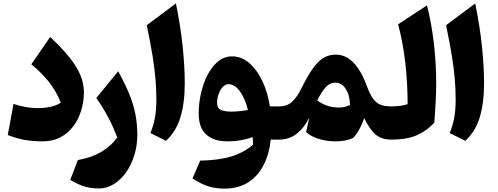

<svg xmlns="http://www.w3.org/2000/svg" viewBox="-20 -823 2938 1132"><path d="M474.6 -278.3Q474.6 -224.6 459.2 -173.1Q443.8 -121.6 413.3 -80.1Q382.8 -38.6 337.6 -14.2Q292.5 10.3 233.4 10.3Q170.9 10.3 123 1.5Q75.2 -7.3 25.9 -26.9L59.6 -210.4Q96.7 -198.2 130.9 -191.9Q165 -185.5 202.1 -185.5Q244.1 -185.5 280.3 -193.8Q316.4 -202.1 338.4 -218.3Q310.5 -287.1 266.8 -341.8Q223.1 -396.5 164.6 -443.8L275.9 -605Q348.6 -536.6 392.1 -481.4Q435.5 -426.3 455.1 -377.4Q474.6 -328.6 474.6 -278.3Z M789.6 -28.8Q789.6 35.6 771.7 92.8Q753.9 149.9 722.7 193.8Q691.4 237.8 650.6 262.9Q609.9 288.1 564 288.1Q517.6 288.1 479 276.6Q440.4 265.1 394 237.8L439 120.6Q594.2 94.2 670.9 -12.7Q648.4 -74.2 618.9 -129.9Q589.4 -185.5 547.9 -245.1L676.8 -402.8Q717.8 -328.6 742.7 -267.1Q767.6 -205.6 778.6 -148.2Q789.6 -90.8 789.6 -28.8Z M1017.1 -802.7Q1044.4 -670.4 1056.9 -549.8Q1069.3 -429.2 1069.3 -333Q1069.3 -215.8 1043.9 -131.8Q1018.6 -47.9 958.5 7.3L866.7 -38.6Q884.3 -80.6 893.1 -126.2Q901.9 -171.9 901.9 -238.3Q901.9 -294.4 897 -354.2Q892.1 -414.1 879.9 -490.7Q867.7 -567.4 845.2 -674.3Z M1348.6 -490.7Q1403.8 -490.7 1449.2 -451.7Q1494.6 -412.6 1526.4 -345.9Q1558.1 -279.3 1571.3 -195.8H1625V0H1576.2Q1567.9 83.5 1534.9 148.9Q1502 214.4 1443.8 251.7Q1385.7 289.1 1301.8 289.1Q1254.4 289.1 1212.9 277.1Q1171.4 265.1 1114.7 229.5L1160.2 124Q1269.5 122.1 1343.3 99.6Q1417 77.1 1471.7 30.3Q1471.7 19 1471.2 8.1Q1470.7 -2.9 1469.7 -15.1Q1439.9 -3.4 1402.1 3.4Q1364.3 10.3 1320.8 10.3Q1239.3 10.3 1195.3 -30.3Q1151.4 -70.8 1151.4 -153.8Q1151.4 -211.9 1164.6 -271.2Q1177.7 -330.6 1203.1 -380.4Q1228.5 -430.2 1265.1 -460.4Q1301.8 -490.7 1348.6 -490.7ZM1327.1 -326.7Q1308.1 -326.7 1292.7 -309.6Q1277.3 -292.5 1268.6 -267.3Q1259.8 -242.2 1259.8 -217.3Q1259.8 -185.5 1281.5 -175.3Q1303.2 -165 1341.3 -165Q1365.7 -165 1392.6 -167.7Q1419.4 -170.4 1441.9 -174.3Q1424.8 -242.7 1394.5 -284.7Q1364.3 -326.7 1327.1 -326.7Z M1959.5 -501Q2074.2 -501 2142.1 -317.9Q2159.7 -270 2178 -243.4Q2196.3 -216.8 2221.9 -206.3Q2247.6 -195.8 2286.1 -195.8H2286.6V0H2286.1Q2231.9 0 2197 -27.8Q2162.1 -55.7 2127.4 -126.5Q2118.2 -100.1 2105.5 -74.5Q2092.8 -48.8 2079.8 -30.5Q2066.9 -12.2 2056.6 -7.3Q2017.1 10.3 1958 10.3Q1907.7 10.3 1860.6 -3.7Q1813.5 -17.6 1784.7 -44.4L1804.2 -130.9Q1776.9 -74.2 1732.7 -37.1Q1688.5 0 1625 0Q1614.3 0 1608.9 -8.1Q1603.5 -16.1 1603.5 -38.6V-157.2Q1603.5 -179.7 1608.9 -187.7Q1614.3 -195.8 1625 -195.8Q1672.9 -195.8 1702.1 -223.1Q1731.4 -250.5 1754.4 -296.9Q1793.5 -376.5 1825.4 -420.7Q1857.4 -464.8 1889.4 -482.9Q1921.4 -501 1959.5 -501ZM1957 -335.9Q1927.2 -335.9 1903.3 -312Q1879.4 -288.1 1850.6 -231.4Q1872.1 -213.9 1904.8 -201.4Q1937.5 -189 1977.1 -189Q2017.1 -189 2043.5 -204.6Q2042.5 -262.2 2018.3 -299.1Q1994.1 -335.9 1957 -335.9Z M2497.6 -791.5Q2524.9 -682.6 2538.3 -564.7Q2551.8 -446.8 2551.8 -332.5Q2551.8 -286.1 2548.6 -222.2Q2545.4 -158.2 2540.5 -100.1Q2499.5 -53.7 2439.9 -26.9Q2380.4 0 2286.6 0Q2275.9 0 2270.5 -8.1Q2265.1 -16.1 2265.1 -38.6V-157.2Q2265.1 -179.7 2270.5 -187.7Q2275.9 -195.8 2286.6 -195.8Q2312.5 -195.8 2337.4 -198.7Q2362.3 -201.7 2383.3 -209Q2383.3 -336.9 2368.9 -458.3Q2354.5 -579.6 2327.1 -679.7Z M2781.7 -802.7Q2809.1 -670.4 2821.5 -549.8Q2834 -429.2 2834 -333Q2834 -215.8 2808.6 -131.8Q2783.2 -47.9 2723.1 7.3L2631.3 -38.6Q2648.9 -80.6 2657.7 -126.2Q2666.5 -171.9 2666.5 -238.3Q2666.5 -294.4 2661.6 -354.2Q2656.7 -414.1 2644.5 -490.7Q2632.3 -567.4 2609.9 -674.3Z"/></svg>

Font: Pinar-FD ExtraBold
Style: Regular
Weight: 800
Designer: Amin Abedi
Version: Version 3.000